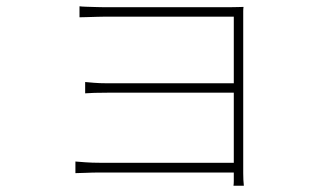

<svg xmlns="http://www.w3.org/2000/svg" viewBox="-20 -553 1040 611"><path d="M233 -533Q239 -532 255.5 -531.5Q272 -531 289 -530.5Q306 -530 314 -530Q323 -530 358 -530Q393 -530 442.5 -530Q492 -530 544 -530Q596 -530 640 -530Q684 -530 708 -530Q725 -530 736 -530.5Q747 -531 755 -531Q754 -525 754 -517.5Q754 -510 754 -497Q754 -489 754 -456.5Q754 -424 754 -375.5Q754 -327 754 -272Q754 -217 754 -163.5Q754 -110 754 -67.5Q754 -25 754 -2Q754 10 754.5 19.5Q755 29 756 38H723Q724 32 724 23.5Q724 15 724 -1Q724 -28 724 -73Q724 -118 724 -172Q724 -226 724 -281Q724 -336 724 -383Q724 -430 724 -461.5Q724 -493 724 -500Q717 -500 686.5 -500Q656 -500 612 -500Q568 -500 519.5 -500Q471 -500 427 -500Q383 -500 352 -500Q321 -500 314 -500Q306 -500 289 -499.5Q272 -499 255.5 -498.5Q239 -498 233 -498ZM251 -292Q261 -291 279.5 -289.5Q298 -288 320 -288Q333 -288 367 -288Q401 -288 446.5 -288Q492 -288 540.5 -288Q589 -288 632.5 -288Q676 -288 706 -288Q736 -288 744 -288V-258Q736 -258 706 -258Q676 -258 632.5 -258Q589 -258 540.5 -258Q492 -258 446.5 -258Q401 -258 367.5 -258Q334 -258 321 -258Q298 -258 280.5 -257.5Q263 -257 251 -256ZM220 -39Q232 -38 252.5 -36.5Q273 -35 298 -35Q311 -35 345.5 -35Q380 -35 426.5 -35Q473 -35 523.5 -35Q574 -35 620 -35Q666 -35 699.5 -35Q733 -35 744 -35V-4Q733 -4 700 -4Q667 -4 621 -4Q575 -4 524.5 -4Q474 -4 427.5 -4Q381 -4 346.5 -4Q312 -4 299 -4Q274 -4 253 -3Q232 -2 220 -2Z"/></svg>

Font: Noto Sans JP
Style: Regular
Weight: 100
Designer: Ryoko NISHIZUKA 西塚涼子 (kana, bopomofo & ideographs); Paul D. Hunt (Latin, Greek & Cyrillic); Sandoll Communications 산돌커뮤니
Foundry: Adobe
Version: Version 2.004;hotconv 1.0.118;makeotfexe 2.5.65603